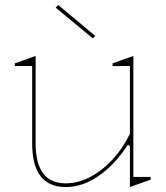

<svg xmlns="http://www.w3.org/2000/svg" viewBox="-20 -741 669 776"><path d="M246 15Q178 15 144 -29Q110 -73 110 -162V-474H40V-485L124 -515V-162Q124 -80 154.5 -40Q185 0 246 0Q295 0 344 -25.5Q393 -51 435 -96.5Q477 -142 505 -200V-474H435V-485L519 -515V-26H589V-15L505 15V-150L497 -156Q443 -74 378 -29.5Q313 15 246 15ZM355 -586 205 -710 215 -721 365 -596Z"/></svg>

Font: Kalnia Thin
Style: Regular
Weight: 100
Version: Version 1.105